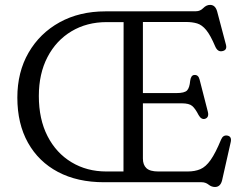

<svg xmlns="http://www.w3.org/2000/svg" viewBox="-20 -746 1024 786"><path d="M411.5 -699.5 782.5 -700Q799.5 -700 812.2 -713Q825 -726 840 -726Q861.5 -726 869 -699L905 -563Q911 -540 889 -536.5Q871 -533 861 -556Q841.5 -602 824.2 -623Q807 -644 787.2 -650Q767.5 -656 741 -656H565V-365H702.5Q735.5 -365 745.8 -375.8Q756 -386.5 758.5 -415Q761.5 -437.5 774.5 -439Q792 -441 797 -420.5L831 -288Q836.5 -265 819 -259.5Q804 -255.5 793 -275Q779.5 -301.5 766.8 -312.2Q754 -323 724.5 -323H565V-97Q565 -71 579.5 -57.5Q594 -44 628 -44H748Q778 -44 800.2 -53.5Q822.5 -63 842.2 -91Q862 -119 885 -174.5Q893 -194 910.5 -191Q930.5 -187.5 924 -162L889 -7Q882 19.5 860 19.5Q846 19.5 833.8 9.8Q821.5 0 805.5 0H406Q297 0 217.5 -42Q138 -84 94.5 -161.8Q51 -239.5 51 -346.5Q51 -451 97 -530.5Q143 -610 224.2 -654.8Q305.5 -699.5 411.5 -699.5ZM139 -353Q139 -258 174.5 -188.8Q210 -119.5 272.8 -81.8Q335.5 -44 415.5 -44H485.5L486 -655.5H417Q335.5 -655.5 272.8 -618Q210 -580.5 174.5 -512.5Q139 -444.5 139 -353Z"/></svg>

Font: Fraunces 9pt SuperSoft Light
Style: Regular
Weight: 300
Version: Version 1.000;[b76b70a41]